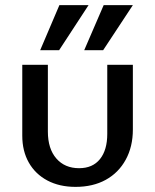

<svg xmlns="http://www.w3.org/2000/svg" viewBox="-20 -723 605 750"><path d="M275 7Q212 7 165 -18Q118 -43 92.5 -88Q67 -133 67 -193V-470H167V-209Q167 -142 200 -104Q233 -66 289 -66Q342 -66 370.5 -101.5Q399 -137 399 -200V-470H499V-217Q499 -150 471 -99Q443 -48 393 -20.5Q343 7 275 7ZM137 -527 212 -703H326L211 -527ZM309 -527 385 -703H499L383 -527Z"/></svg>

Font: Ysabeau SC SemiBold
Style: Regular
Weight: 600
Designer: Christian Thalmann (Catharsis Fonts)
Version: Version 2.001;gftools[0.9.30]; featfreeze: smcp